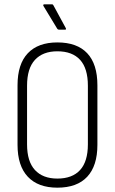

<svg xmlns="http://www.w3.org/2000/svg" viewBox="-20 -859 531 887"><path d="M245 8Q156 8 108.5 -42.5Q61 -93 61 -190V-465Q61 -563 108.5 -613Q156 -663 245 -663Q336 -663 383 -613Q430 -563 430 -465V-190Q430 -93 383 -42.5Q336 8 245 8ZM245 -34Q314 -34 350 -73.5Q386 -113 386 -192V-463Q386 -543 350 -582.5Q314 -622 245 -622Q178 -622 141.5 -582.5Q105 -543 105 -463V-192Q105 -113 141.5 -73.5Q178 -34 245 -34ZM253 -722Q247 -722 244 -727L181 -831Q179 -834 180 -836.5Q181 -839 184 -839H220Q225 -839 227 -834L284 -729Q287 -722 281 -722Z"/></svg>

Font: Sofia Sans Condensed Light
Style: Regular
Weight: 300
Designer: Botio Nikoltchev, Ani Petrova
Foundry: lettersoup
Version: Version 4.101